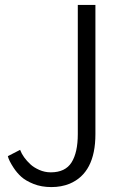

<svg xmlns="http://www.w3.org/2000/svg" viewBox="-20 -760 478 788"><path d="M12.2 -119.1 62.5 -145Q74.2 -113.8 105.5 -85Q118.7 -72.8 141.1 -62.7Q163.6 -52.7 188.5 -52.7Q248 -52.7 273.7 -93.5Q299.3 -134.3 299.3 -209.5V-739.7H371.6V-209.5Q371.6 -50.3 265.6 -5.9Q231.9 7.8 190.9 7.8Q149.9 7.8 117.7 -5.1Q85.4 -18.1 67.4 -34.4Q49.3 -50.8 35.6 -71.8Q16.1 -101.6 12.2 -119.1Z"/></svg>

Font: News Cycle
Style: Regular
Weight: 500
Version: Version 0.5.2